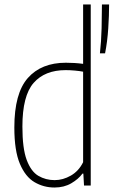

<svg xmlns="http://www.w3.org/2000/svg" viewBox="-20 -828 507 857"><path d="M223 9Q175 9 134.2 -14.8Q93.5 -38.5 68.8 -96.8Q44 -155 44 -259Q44 -411.5 104.2 -479.8Q164.5 -548 274 -548Q292 -548 312.5 -546.8Q333 -545.5 351 -543V-808H385V0H355L352 -53H348Q330 -28.5 298 -9.8Q266 9 223 9ZM224 -24Q261 -24 296.2 -44.2Q331.5 -64.5 351 -104V-508Q336 -511 314 -513Q292 -515 273 -515Q180 -515 130 -457.8Q80 -400.5 80 -263Q80 -165.5 99.2 -114Q118.5 -62.5 151.2 -43.2Q184 -24 224 -24ZM426 -590Q432 -642.5 433.5 -702Q435 -761.5 435 -808H467Q467 -759.5 463.2 -701.5Q459.5 -643.5 449 -590Z"/></svg>

Font: Encode Sans Condensed Thin
Style: Regular
Weight: 100
Width: 3
Designer: Multiple Designers
Foundry: Impallari Type
Version: Version 3.000; ttfautohint (v1.8.3) -l 8 -r 50 -G 200 -x 14 